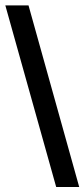

<svg xmlns="http://www.w3.org/2000/svg" viewBox="-33 -666 322 732"><path d="M181.2 46.9 -12.7 -645.5H75.7L269 46.9Z"/></svg>

Font: Kameron
Style: Bold
Weight: 700
Designer: Vernon Adams
Foundry: Vernon Adams
Version: Version 1.100